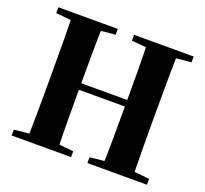

<svg xmlns="http://www.w3.org/2000/svg" viewBox="-127 -899 1124 1051"><g transform="rotate(20 435.0 -373.5)"><path d="M41 0V-34L196 -50H227L387 -34V0ZM128 0Q130 -86 130.5 -174Q131 -262 131 -351V-395Q131 -484 130.5 -571.5Q130 -659 128 -747H305Q302 -661 301.5 -572.5Q301 -484 301 -395V-365Q301 -268 301.5 -178Q302 -88 305 0ZM216 -361V-399H654V-361ZM482 0V-34L641 -50H671L829 -34V0ZM565 0Q568 -86 568.5 -175.5Q569 -265 569 -365V-395Q569 -484 568.5 -571.5Q568 -659 565 -747H742Q740 -661 739.5 -572.5Q739 -484 739 -395V-351Q739 -264 739.5 -176Q740 -88 742 0ZM41 -713V-747H387V-713L227 -698H196ZM482 -713V-747H829V-713L671 -698H641Z"/></g></svg>

Font: Noto Serif JP Black
Style: Regular
Weight: 900
Designer: Ryoko NISHIZUKA 西塚涼子 (kana & ideographs); Frank Grießhammer (Latin, Greek & Cyrillic); Wenlong ZHANG 张文龙 (bopomofo); San
Foundry: Adobe
Version: Version 2.003-H1;hotconv 1.1.1;makeotfexe 2.6.0